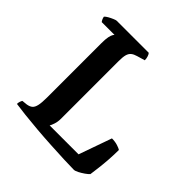

<svg xmlns="http://www.w3.org/2000/svg" viewBox="-186 -850 996 996"><g transform="rotate(45 312.0 -352.0)"><path d="M501 0Q473 0 427.5 -2Q382 -4 327.5 -7Q273 -10 219.5 -14.5Q166 -19 121.5 -24Q77 -29 51 -33Q51 -43 54 -51.5Q57 -60 60 -64L89 -67Q108 -70 118.5 -79Q129 -88 133.5 -109Q138 -130 138 -167V-566Q138 -595 141.5 -612Q145 -629 150 -636.5Q155 -644 156 -644H62Q58 -649 54.5 -656.5Q51 -664 50 -672Q56 -679 68.5 -686Q81 -693 94 -698.5Q107 -704 112 -704H347Q352 -699 356 -687Q360 -675 360 -662L316 -649Q298 -644 287 -635Q276 -626 271.5 -609.5Q267 -593 267 -563V-141Q267 -118 261 -100Q255 -82 250 -74H462L526 -255Q550 -255 568.5 -249Q587 -243 594 -238Q594 -204 591.5 -167.5Q589 -131 585 -99Q581 -67 578 -45Q571 -37 556 -26.5Q541 -16 525.5 -8Q510 0 501 0Z"/></g></svg>

Font: Texturina 12pt SemiBold
Style: Regular
Weight: 600
Designer: Guillermo Torres Carreño
Foundry: Omnibus-Type
Version: Version 1.002